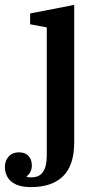

<svg xmlns="http://www.w3.org/2000/svg" viewBox="-83 -552 414 784"><path d="M44 212Q-10 212 -36.5 189.5Q-63 167 -63 129Q-63 104 -47.5 87Q-32 70 -6 70Q20 70 33.5 85Q47 100 47 123Q47 138 41 150Q35 162 26 167V170Q31 172 36.5 172Q42 172 48 172Q77 172 92.5 150Q108 128 108 83V-440L40 -453V-497L220 -532V29Q220 123 174.5 167.5Q129 212 44 212Z"/></svg>

Font: IBM Plex Serif Medium
Style: Regular
Weight: 500
Designer: Mike Abbink, Paul van der Laan, Pieter van Rosmalen
Foundry: Bold Monday
Version: Version 2.5